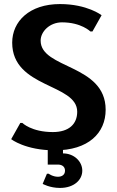

<svg xmlns="http://www.w3.org/2000/svg" viewBox="-20 -730 575 945"><path d="M275 -710C125 -710 40 -625 40 -520C40 -295 360 -320 360 -180C360 -120 320 -80 240 -80C135 -80 90 -125 90 -125H80L35 -45C35 -45 105 10 250 10C415 10 500 -75 500 -190C500 -415 180 -390 180 -530C180 -575 225 -620 285 -620C380 -620 425 -575 425 -575H435L480 -655C480 -655 410 -710 275 -710ZM290 -20H215V80H265C285 80 300 90 300 110C300 130 285 140 265 140C240 140 219 125 220 125H211L190 175C190 175 225 195 275 195C345 195 385 155 385 110C385 65 345 25 290 25Z"/></svg>

Font: Scada
Style: Bold
Weight: 700
Designer: Jovanny Lemonad
Foundry: Jovanny Lemonad
Version: Version 3.005